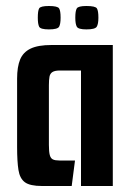

<svg xmlns="http://www.w3.org/2000/svg" viewBox="-20 -620 436 640"><path d="M120 0Q80 0 63 -12.5Q46 -25 41.5 -53.5Q37 -82 37 -130V-358Q37 -397 47 -421.5Q57 -446 82 -458Q107 -470 152 -470H356V0H250V-385H180Q163 -385 155 -380Q147 -375 145 -364.5Q143 -354 143 -336V-137Q143 -114 146 -103Q149 -92 156.5 -88.5Q164 -85 178 -85H230L219 0ZM268 -522Q241 -522 236 -531Q231 -540 231 -561Q231 -584 236 -592Q241 -600 268 -600Q298 -600 303 -592Q308 -584 308 -561Q308 -540 302.5 -531Q297 -522 268 -522ZM143 -522Q115 -522 110.5 -531Q106 -540 106 -561Q106 -584 110.5 -592Q115 -600 143 -600Q172 -600 177 -592Q182 -584 182 -561Q182 -540 177 -531Q172 -522 143 -522Z"/></svg>

Font: Smooch Sans
Style: Bold
Weight: 700
Designer: Robert E. Leuschke
Foundry: Robert E. Leuschke
Version: Version 1.010